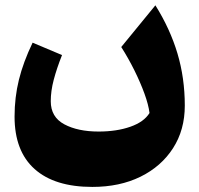

<svg xmlns="http://www.w3.org/2000/svg" viewBox="-20 -449 761 733"><path d="M550.8 -17.6Q546.9 -49.3 531.5 -91.6Q516.1 -133.8 493.2 -180.2Q470.2 -226.6 442.9 -269.5L573.2 -428.7Q629.4 -338.9 657.5 -244.9Q685.5 -150.9 685.5 -45.9Q685.5 46.9 640.6 116.7Q595.7 186.5 516.4 225.6Q437 264.6 332.5 264.6Q188.5 264.6 112.1 196.3Q35.6 127.9 35.6 -3.9Q35.6 -77.1 52.2 -144.5Q68.8 -211.9 104.5 -286.1L216.8 -238.8Q196.3 -187 185.1 -144.3Q173.8 -101.6 173.8 -62.5Q173.8 -2 225.6 25.6Q277.3 53.2 356.4 53.2Q425.3 53.2 477.5 34.9Q529.8 16.6 550.8 -17.6Z"/></svg>

Font: Pinar-DS2-FD ExtraBold
Style: Regular
Weight: 800
Designer: Amin Abedi
Version: Version 3.000